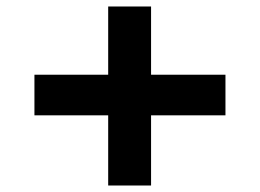

<svg xmlns="http://www.w3.org/2000/svg" viewBox="-20 -581 799 591"><path d="M86 -226V-351H674V-226ZM313 -10V-561H445V-10Z"/></svg>

Font: Lexend Giga
Style: Bold
Weight: 700
Version: Version 1.007